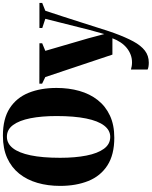

<svg xmlns="http://www.w3.org/2000/svg" viewBox="119 -913 1044 1322"><g transform="rotate(-90 641.0 -252.0)"><path d="M353.5 13Q236.5 13 163 -34.5Q89.5 -82 55.8 -166.2Q22 -250.5 22 -360Q22 -444.5 42.8 -516.2Q63.5 -588 106.2 -641.5Q149 -695 214 -724.5Q279 -754 368 -754Q484.5 -754 557 -707Q629.5 -660 663 -576.8Q696.5 -493.5 696.5 -384.5Q696.5 -300 676 -227.5Q655.5 -155 613 -101Q570.5 -47 506 -17Q441.5 13 353.5 13ZM359.5 -15Q405 -15 437.2 -56.8Q469.5 -98.5 486.2 -181Q503 -263.5 503 -384.5Q503 -487.5 487.8 -564.5Q472.5 -641.5 441.2 -684Q410 -726.5 360.5 -726.5Q314 -726.5 281.8 -685.5Q249.5 -644.5 232.5 -563.2Q215.5 -482 215.5 -360Q215.5 -257 230.8 -179.2Q246 -101.5 277.8 -58.2Q309.5 -15 359.5 -15ZM870.5 250.5Q855 250.5 842.2 248.2Q829.5 246 823 242V127.5Q833 130.5 846 132.8Q859 135 872.5 135Q900.5 135 925.5 125.5Q950.5 116 972 98.5Q993.5 81 1010.2 56Q1027 31 1038.5 0H926L771.5 -462L726 -484V-503L1004 -502.5V-483.5L952 -462L1038.5 -165L1067.5 -56L1095.5 -156L1172.5 -462L1109 -483V-502.5H1282V-483.5L1228 -462Q1209 -405.5 1188.8 -342.5Q1168.5 -279.5 1149.2 -219.2Q1130 -159 1114 -108.8Q1098 -58.5 1087.5 -25.8Q1077 7 1074 13Q1045.5 91 1017 143.8Q988.5 196.5 953.5 223.5Q918.5 250.5 870.5 250.5Z"/></g></svg>

Font: Merriweather 144pt ExtraBold
Style: Regular
Weight: 800
Version: Version 2.100